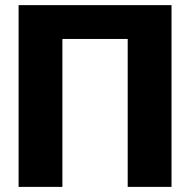

<svg xmlns="http://www.w3.org/2000/svg" viewBox="-20 -731 744 751"><path d="M650.9 0H479.5V-578.6H224.1V0H52.7V-710.9H650.9Z"/></svg>

Font: Roboto Black
Style: Regular
Weight: 900
Designer: Google
Version: Version 2.134; 2016